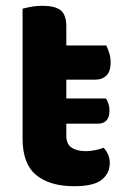

<svg xmlns="http://www.w3.org/2000/svg" viewBox="-20 -628 432 663"><path d="M209 -159Q209 -131 227 -118.5Q245 -106 277 -106Q292 -106 309 -109.5Q326 -113 338 -118Q347 -108 353 -95Q359 -82 359 -65Q359 -30 331.5 -7.5Q304 15 236 15Q152 15 105 -23.5Q58 -62 58 -149V-598Q69 -601 87 -604.5Q105 -608 126 -608Q170 -608 189.5 -592.5Q209 -577 209 -536V-471H347Q352 -461 357 -445.5Q362 -430 362 -413Q362 -381 347.5 -367Q333 -353 310 -353H209V-288H346Q350 -282 354 -271Q358 -260 358 -246Q358 -223 347.5 -212Q337 -201 319 -201H209V-159Z"/></svg>

Font: Baloo Tammudu 2
Style: Bold
Weight: 700
Designer: Maithili Shingre, Omkar Shende and Ek Type
Foundry: Ek Type
Version: Version 1.640;hotconv 1.0.111;makeotfexe 2.5.65597; ttfautoh